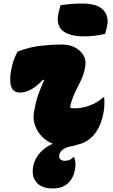

<svg xmlns="http://www.w3.org/2000/svg" viewBox="-20 -812 640 1083"><path d="M321 -782Q351 -787 378 -789.5Q405 -792 442 -792Q530 -792 564 -754Q598 -716 582 -655L573 -621Q544 -614 514 -610.5Q484 -607 452 -607Q370 -607 331.5 -640.5Q293 -674 312 -747ZM79 -521Q146 -547 211 -554Q276 -561 328 -561Q372 -561 403.5 -544Q435 -527 451 -499.5Q467 -472 461 -439Q455 -399 440.5 -367.5Q426 -336 411 -307.5Q396 -279 385 -245Q377 -224 376 -204Q390 -201 403 -201Q442 -201 485 -216.5Q528 -232 562 -263H568Q570 -235 568 -207.5Q566 -180 558 -150Q540 -81 500 -41Q483 -24 462 -12.5Q441 -1 412 5Q405 9 393 11Q320 22 314 64Q312 79 321 87Q330 95 346 95Q358 95 370.5 90.5Q383 86 393 75H399Q411 109 402 150Q392 197 360.5 224Q329 251 279 251Q216 251 186.5 217.5Q157 184 167 127Q175 84 205.5 50Q236 16 278 -1Q243 -15 216.5 -42Q190 -69 177.5 -105Q165 -141 172 -181Q182 -240 196 -278.5Q210 -317 229 -360L223 -363Q189 -326 156.5 -308Q124 -290 93 -290Q49 -290 40.5 -333.5Q32 -377 48 -440Q53 -463 61.5 -483.5Q70 -504 79 -521Z"/></svg>

Font: Recursive Mn Csl St XBk
Style: Italic
Weight: 1000
Italic angle: -15°
Monospace: yes
Version: Version 1.079;hotconv 1.0.112;makeotfexe 2.5.65598; ttfautoh